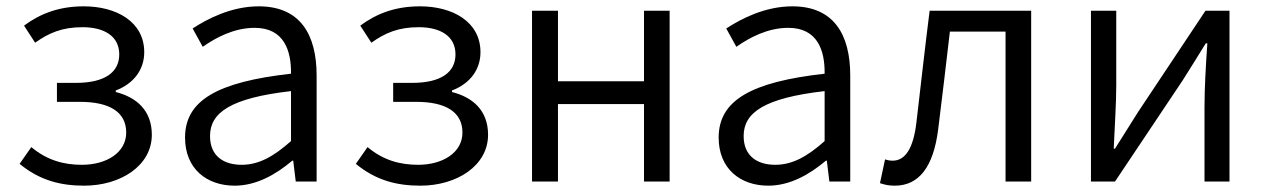

<svg xmlns="http://www.w3.org/2000/svg" viewBox="-20 -574 4001 607"><path d="M246 13C361 13 460 -50 460 -148C460 -226 410 -267 346 -283V-288C404 -310 436 -355 436 -409C436 -506 347 -554 245 -554C165 -554 106 -530 56 -493L91 -439C135 -470 176 -488 241 -488C309 -488 357 -460 357 -402C357 -346 312 -312 220 -312H160V-252H233C326 -252 379 -220 379 -155C379 -91 316 -53 239 -53C182 -53 129 -67 79 -109L42 -56C105 -4 171 13 246 13Z M722 13C790 13 852 -22 904 -66H907L915 0H981V-335C981 -465 929 -554 798 -554C711 -554 635 -514 589 -484L621 -426C662 -455 720 -486 785 -486C878 -486 901 -414 900 -341C668 -315 565 -257 565 -139C565 -41 633 13 722 13ZM744 -53C689 -53 644 -79 644 -144C644 -218 709 -264 900 -286V-128C845 -79 798 -53 744 -53Z M1309 13C1424 13 1523 -50 1523 -148C1523 -226 1473 -267 1409 -283V-288C1467 -310 1499 -355 1499 -409C1499 -506 1410 -554 1308 -554C1228 -554 1169 -530 1119 -493L1154 -439C1198 -470 1239 -488 1304 -488C1372 -488 1420 -460 1420 -402C1420 -346 1375 -312 1283 -312H1223V-252H1296C1389 -252 1442 -220 1442 -155C1442 -91 1379 -53 1302 -53C1245 -53 1192 -67 1142 -109L1105 -56C1168 -4 1234 13 1309 13Z M1662 0H1744V-245H2016V0H2097V-540H2016V-317H1744V-540H1662Z M2409 13C2477 13 2539 -22 2591 -66H2594L2602 0H2668V-335C2668 -465 2616 -554 2485 -554C2398 -554 2322 -514 2276 -484L2308 -426C2349 -455 2407 -486 2472 -486C2565 -486 2588 -414 2587 -341C2355 -315 2252 -257 2252 -139C2252 -41 2320 13 2409 13ZM2431 -53C2376 -53 2331 -79 2331 -144C2331 -218 2396 -264 2587 -286V-128C2532 -79 2485 -53 2431 -53Z M2809 13C2885 13 2931 -46 2946 -165C2959 -269 2971 -371 2983 -474H3159V0H3240V-540H2919C2904 -422 2891 -304 2877 -185C2867 -103 2841 -66 2802 -66C2792 -66 2785 -68 2778 -70L2762 5C2777 10 2789 13 2809 13Z M3429 0H3505L3719 -320C3740 -353 3771 -403 3792 -437H3797C3792 -366 3788 -294 3788 -236V0H3867V-540H3791L3578 -220C3557 -187 3526 -137 3505 -104H3501C3504 -174 3509 -247 3509 -304V-540H3429Z"/></svg>

Font: ChiuKong Gothic CL Normal
Style: Regular
Weight: 350
Designer: Ryoko NISHIZUKA 西塚涼子 (kana, bopomofo & ideographs); Paul D. Hunt (Latin, Greek & Cyrillic); Sandoll Communications 산돌커뮤니
Foundry: Adobe
Version: Version 1.300